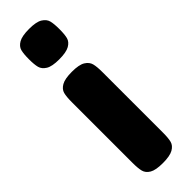

<svg xmlns="http://www.w3.org/2000/svg" viewBox="-264 -778 783 783"><g transform="rotate(-45 127.5 -386.5)"><path d="M40 -686Q40 -717 44.5 -734Q49 -751 68 -762Q87 -773 128 -773Q169 -773 187.5 -761.5Q206 -750 210.5 -733Q215 -716 215 -685Q215 -654 210.5 -637Q206 -620 187 -609Q168 -598 127 -598Q86 -598 67.5 -609.5Q49 -621 44.5 -638Q40 -655 40 -686ZM128 -526Q169 -526 187.5 -514.5Q206 -503 210.5 -485.5Q215 -468 215 -437V-87Q215 -56 210.5 -39Q206 -22 187 -11Q168 0 127 0Q86 0 67.5 -11Q49 -22 44.5 -39.5Q40 -57 40 -88V-439Q40 -470 44.5 -487Q49 -504 68 -515Q87 -526 128 -526Z"/></g></svg>

Font: Fredoka One
Style: Regular
Weight: 400
Designer: Milena B. Brandão, Ben Nathan
Version: Version 2.000; ttfautohint (v1.5.33-1714) -l 8 -r 50 -G 200 